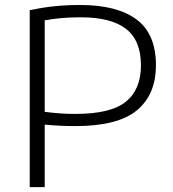

<svg xmlns="http://www.w3.org/2000/svg" viewBox="-20 -768 712 788"><path d="M102 0V-726.5Q156 -737.5 204.5 -742.5Q253 -747.5 309.5 -747.5Q460.5 -747.5 540.2 -688.2Q620 -629 620 -500.5Q620 -380 541.8 -315.2Q463.5 -250.5 289.5 -250.5Q227.5 -250.5 163.5 -256.5V0ZM290 -300.5Q435 -300.5 496.8 -350.8Q558.5 -401 558.5 -499.5Q558.5 -602.5 496.8 -649.8Q435 -697 312.5 -697Q268.5 -697 232.5 -693.8Q196.5 -690.5 163.5 -684.5V-309Q194 -305 224 -302.8Q254 -300.5 290 -300.5Z"/></svg>

Font: Encode Sans Expanded Light
Style: Regular
Weight: 300
Width: 7
Designer: Multiple Designers
Foundry: Impallari Type
Version: Version 3.000; ttfautohint (v1.8.3) -l 8 -r 50 -G 200 -x 14 